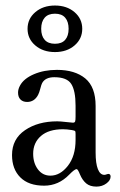

<svg xmlns="http://www.w3.org/2000/svg" viewBox="-20 -674 439 701"><path d="M108.9 -508.1Q80.6 -532.2 80.6 -568.8Q80.6 -605.5 108.9 -629.6Q137.2 -653.8 180.7 -653.8Q224.1 -653.8 252.2 -629.6Q280.3 -605.5 280.3 -568.8Q280.3 -532.2 252.2 -508.1Q224.1 -483.9 180.7 -483.9Q137.2 -483.9 108.9 -508.1ZM143.1 -609.4Q130.4 -594.7 130.4 -568.8Q130.4 -543 143.1 -528.6Q155.8 -514.2 180.7 -514.2Q205.6 -514.2 218 -528.6Q230.5 -543 230.5 -568.8Q230.5 -594.7 218 -609.4Q205.6 -624 180.7 -624Q155.8 -624 143.1 -609.4ZM45.9 -335.9Q45.9 -348.6 53.2 -361.8Q66.9 -387.2 104 -403.1Q141.1 -418.9 188 -418.9Q253.4 -418.9 291.3 -387.7Q329.1 -356.4 329.1 -287.1V-117.2Q329.1 -77.1 337.4 -56.4Q345.7 -35.6 360.8 -35.6Q364.7 -35.6 368.9 -37.4Q373 -39.1 375 -39.1Q383.8 -39.1 383.8 -29.3Q383.8 -15.6 368.4 -4.2Q353 7.3 332 7.3Q308.6 7.3 294.7 -4.4Q280.8 -16.1 272 -37.1Q264.2 -56.6 259.8 -56.6Q252.4 -56.6 232.9 -36.6Q193.8 3.9 141.1 3.9Q84.5 3.9 54.2 -26.4Q23.9 -56.6 23.9 -107.9Q23.9 -166.5 71.3 -198.7Q118.7 -231 189 -231Q200.2 -231 221.4 -228.5Q242.7 -226.1 246.1 -226.1Q252.4 -226.1 254.2 -230.2Q255.9 -234.4 255.9 -248.5V-288.1Q255.9 -342.8 240.2 -367.4Q224.6 -392.1 178.2 -392.1Q145.5 -392.1 133.8 -370.6Q130.9 -365.2 127.2 -350.6Q123.5 -335.9 119.1 -327.6Q105.5 -301.8 79.1 -301.8Q63.5 -301.8 54.7 -310.8Q45.9 -319.8 45.9 -335.9ZM255.9 -163.1V-184.6Q255.9 -193.8 254.2 -195.6Q252.4 -197.3 242.2 -199.2Q223.6 -202.1 210 -202.1Q157.7 -202.1 129.4 -177.5Q101.1 -152.8 101.1 -112.8Q101.1 -78.6 118.4 -55.7Q135.7 -32.7 164.1 -32.7Q199.7 -32.7 227.8 -68.6Q255.9 -104.5 255.9 -163.1Z"/></svg>

Font: Cooper*
Style: Regular
Weight: 400
Designer: Owen Earl
Foundry: indestructible type*
Version: Version 0.001